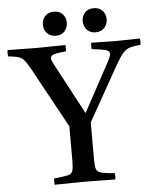

<svg xmlns="http://www.w3.org/2000/svg" viewBox="-84 -925 794 975"><g transform="rotate(-5 313.5 -437.0)"><path d="M512 -560 365 -298V-124Q365 -93 367 -75Q369 -57 378 -49Q387 -41 407 -37.5Q427 -34 464 -31Q467 -15 464 1Q443 1 414 0.5Q385 0 356.5 -0.5Q328 -1 309 -1Q290 -1 262 -0.5Q234 0 205 0.5Q176 1 155 1Q153 -14 155 -31Q203 -36 224 -40.5Q245 -45 250 -60.5Q255 -76 255 -111V-288L103 -566Q85 -600 73 -619.5Q61 -639 49.5 -648.5Q38 -658 21.5 -662Q5 -666 -24 -669Q-26 -685 -24 -701Q12 -701 50 -700Q88 -699 125 -699Q157 -699 196 -700Q235 -701 271 -701Q273 -686 271 -669Q228 -665 210 -659.5Q192 -654 192 -640Q192 -633 197.5 -621.5Q203 -610 212 -593L343 -348L475 -592Q493 -625 493 -637Q493 -652 472.5 -657.5Q452 -663 402 -669Q400 -686 402 -701Q418 -701 443 -700.5Q468 -700 492.5 -699.5Q517 -699 533 -699Q565 -699 592.5 -700Q620 -701 651 -701Q653 -685 651 -669Q622 -666 604 -662Q586 -658 573 -647.5Q560 -637 546 -616.5Q532 -596 512 -560ZM166 -814Q166 -840 182.5 -857.5Q199 -875 227 -875Q255 -875 271.5 -857.5Q288 -840 288 -814Q288 -788 271.5 -770Q255 -752 227 -752Q199 -752 182.5 -770Q166 -788 166 -814ZM369 -814Q369 -840 385.5 -857.5Q402 -875 430 -875Q458 -875 474.5 -857.5Q491 -840 491 -814Q491 -788 474.5 -770Q458 -752 430 -752Q402 -752 385.5 -770Q369 -788 369 -814Z"/></g></svg>

Font: Castoro
Style: Regular
Weight: 400
Designer: John Hudson
Foundry: Tiro Typeworks Ltd.
Version: Version 2.04